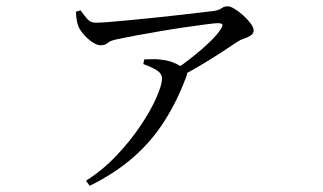

<svg xmlns="http://www.w3.org/2000/svg" viewBox="-20 -541 1040 619"><path d="M539.1 -312.7Q570 -333 601 -357.7Q632.1 -382.3 656.4 -405.9Q680.8 -429.4 691.9 -447.4Q699.3 -458.8 696.7 -462.5Q694.1 -466.3 682.3 -466.3Q671.9 -466.3 643.4 -462.4Q614.9 -458.6 576.6 -453.1Q538.4 -447.6 496.9 -440.5Q455.4 -433.5 418.3 -426.6Q381.2 -419.7 356.5 -414.3Q334.5 -409.6 326.9 -402.4Q319.4 -395.1 303.9 -395.1Q293.3 -395.1 279.1 -404.3Q264.9 -413.4 252.4 -427.1Q239.8 -440.8 233.8 -453.5Q229 -464.7 227.2 -476.7Q225.4 -488.8 224.7 -503.1L239.6 -507.7Q252.5 -489.5 262.5 -478.6Q272.5 -467.8 289.2 -467.8Q303.3 -467.8 333 -470.2Q362.7 -472.6 401.9 -476.4Q441.2 -480.2 483 -484.5Q524.8 -488.8 563.2 -493.2Q601.7 -497.6 630.4 -501.1Q659.2 -504.6 670.4 -505.8Q685.8 -508.2 694.2 -514.4Q702.6 -520.7 714.3 -520.7Q722.7 -520.7 736.7 -512.2Q750.7 -503.7 764.7 -490.9Q778.7 -478.1 788.2 -465.2Q797.7 -452.3 797.7 -442.6Q797.7 -432.7 788.4 -426.7Q779.1 -420.6 767 -416.7Q754.8 -412.8 745.6 -406.5Q727.6 -394.3 696.4 -373.9Q665.2 -353.5 627.8 -331.2Q590.5 -308.9 552.5 -289.4ZM257.2 41.7Q312.8 6.3 357.8 -41.8Q402.8 -89.9 435.2 -138.9Q467.6 -187.8 485 -228.1Q502.3 -268.3 502.3 -287.1Q502.3 -304.5 484.4 -315.1Q466.5 -325.8 442 -334.4L445.1 -349.5Q460.6 -349.8 472.1 -350.2Q483.5 -350.7 495 -349.1Q521.9 -346.9 542 -338Q562 -329 571.2 -321Q579.5 -314 582 -308.1Q584.5 -302.1 579.5 -291.1Q550.7 -214.4 510 -150.4Q469.4 -86.5 410.8 -34.8Q352.2 16.9 269.2 58.1Z"/></svg>

Font: Noto Serif KR ExtraLight
Style: Regular
Weight: 200
Designer: Ryoko NISHIZUKA 西塚涼子 (kana & ideographs); Frank Grießhammer (Latin, Greek & Cyrillic); Wenlong ZHANG 张文龙 (bopomofo); San
Foundry: Adobe
Version: Version 2.002-H1;hotconv 1.1.0;makeotfexe 2.6.0